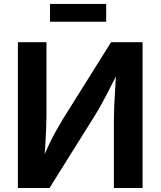

<svg xmlns="http://www.w3.org/2000/svg" viewBox="-20 -938 801 958"><path d="M691.4 0H548.3V-347.7Q548.3 -372.1 550 -410.4Q551.8 -448.7 554.7 -496.8Q557.6 -544.9 560.5 -597.7H579.1Q548.8 -538.1 527.1 -495.4Q505.4 -452.6 486.3 -418Q467.3 -383.3 444.3 -347.2L227.1 0H69.3V-727.5H211.9V-362.3Q211.9 -334 210.2 -293.7Q208.5 -253.4 205.8 -208.7Q203.1 -164.1 199.7 -123.5H184.6Q203.6 -172.4 222.4 -212.2Q241.2 -252 259.3 -284.2Q277.3 -316.4 293.5 -343.3L534.2 -727.5H691.4ZM509.8 -918.5V-829.6H229.5V-918.5Z"/></svg>

Font: Inter Cardless
Style: Bold
Weight: 700
Designer: Rasmus Andersson
Foundry: rsms
Version: Version 4.001;git-9221beed3